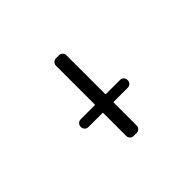

<svg xmlns="http://www.w3.org/2000/svg" viewBox="-141 -1029 1283 1283"><g transform="rotate(-45 500.0 -388.0)"><path d="M317.4 -276.4Q302.7 -276.4 292.5 -286.6Q282.2 -296.9 282.2 -310.5V-314.5Q282.2 -329.1 292.5 -339.4Q302.7 -349.6 317.4 -349.6H450.2Q454.1 -349.6 454.1 -353.5V-720.7Q454.1 -734.4 464.4 -744.6Q474.6 -754.9 489.3 -754.9H518.6Q532.2 -754.9 542.5 -744.6Q552.7 -734.4 552.7 -720.7V-353.5Q552.7 -349.6 557.6 -349.6H690.4Q704.1 -349.6 714.4 -339.4Q724.6 -329.1 724.6 -314.5V-310.5Q724.6 -296.9 714.4 -286.6Q704.1 -276.4 690.4 -276.4H557.6Q552.7 -276.4 552.7 -271.5V-54.7Q552.7 -41 542.5 -30.8Q532.2 -20.5 518.6 -20.5H489.3Q474.6 -20.5 464.4 -30.8Q454.1 -41 454.1 -54.7V-271.5Q454.1 -276.4 450.2 -276.4Z"/></g></svg>

Font: Rounded-L Mgen+ 2m regular
Style: Regular
Weight: 400
Designer: [Source Han Sans]
Ryoko NISHIZUKA  (kana & ideographs); Paul D. Hunt (Latin, Greek & Cyrillic); Wenlong ZHANG  (bopomofo
Version: Version 1.059.20150602